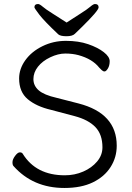

<svg xmlns="http://www.w3.org/2000/svg" viewBox="-20 -916 657 954"><path d="M234 -370Q161 -387 118 -423Q75 -459 75 -526Q75 -574 106 -617Q137 -660 191 -686.5Q245 -713 307.5 -713Q370 -713 418 -696.5Q466 -680 495.5 -657Q525 -634 525 -612Q525 -590 516 -575.5Q507 -561 499.5 -561Q492 -561 485 -568L473 -580Q439 -623 370 -642Q340 -650 304.5 -650Q269 -650 230 -631.5Q191 -613 168.5 -584.5Q146 -556 146 -523Q146 -490 172.5 -467Q199 -444 261 -430L370 -402Q560 -353 560 -192Q560 -134 529.5 -86Q499 -38 441.5 -10Q384 18 300 18Q144 18 47 -91Q42 -96 42 -110Q42 -124 55 -141.5Q68 -159 78.5 -159Q89 -159 93 -152Q159 -45 302 -45Q351 -45 393.5 -63.5Q436 -82 462.5 -113.5Q489 -145 489 -184Q489 -248 454 -284.5Q419 -321 351 -339ZM311 -804Q346 -827 380 -848.5Q414 -870 429 -883Q444 -896 452 -896Q470 -896 470 -879.5Q470 -863 384 -779Q364 -760 352 -748Q340 -736 310.5 -736Q281 -736 270 -745Q200 -811 175.5 -843Q151 -875 151 -880Q151 -896 169 -896Q177 -896 192 -883Q207 -870 241.5 -848.5Q276 -827 311 -804Z"/></svg>

Font: LXGW WenKai
Style: Regular
Weight: 400
Designer: LXGW / Fontworks Inc.
Foundry: LXGW / Fontworks Inc.
Version: Version 1.520; June 14, 2025